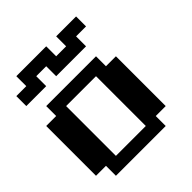

<svg xmlns="http://www.w3.org/2000/svg" viewBox="-176 -739 852 852"><g transform="rotate(-45 250.0 -312.5)"><path d="M0 -562.5H62.5V-625H250V-562.5H312.5V-625H437.5V-562.5H375V-500H187.5V-562.5H125V-500H0ZM0 -375H62.5V-437.5H375V-375H437.5V-62.5H375V0H62.5V-62.5H0ZM125 -375V-62.5H312.5V-375Z"/></g></svg>

Font: NeoDunggeunmo
Style: Regular
Weight: 400
Monospace: yes
Version: Version 1.600